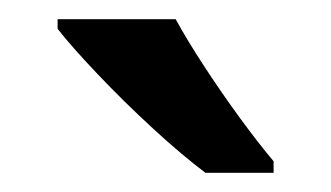

<svg xmlns="http://www.w3.org/2000/svg" viewBox="-20 -786 345 200"><path d="M163 -766Q175 -744 193 -716.5Q211 -689 230 -663Q249 -637 265 -618V-606H194Q170 -624 139.5 -652Q109 -680 81.5 -709Q54 -738 40 -756V-766Z"/></svg>

Font: Noto Sans Myanmar Medium
Style: Regular
Weight: 500
Designer: Monotype Design Team
Foundry: Monotype Imaging Inc.
Version: Version 2.107; ttfautohint (v1.8.4.7-5d5b)